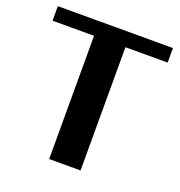

<svg xmlns="http://www.w3.org/2000/svg" viewBox="-129 -821 875 931"><g transform="rotate(20 309.0 -355.5)"><path d="M12 -636H226V0H388V-636H606V-711H12Z"/></g></svg>

Font: Aerodynamic
Style: Bd
Weight: 500
Designer: Google
Version: Version 2.000980; 2014